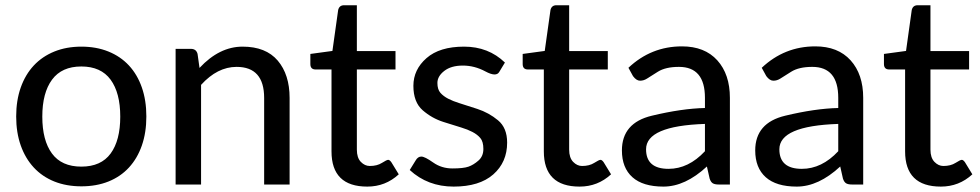

<svg xmlns="http://www.w3.org/2000/svg" viewBox="-20 -690 3665 718"><path d="M174.3 -116Q210.4 -66.9 284.2 -66.9Q357.9 -66.9 393.8 -116Q429.7 -165 429.7 -253.9Q429.7 -342.8 393.6 -392.1Q357.4 -441.4 284.2 -441.4Q210.9 -441.4 174.6 -392.1Q138.2 -342.8 138.2 -253.9Q138.2 -165 174.3 -116ZM183.3 -497.3Q228.5 -515.6 284.4 -515.6Q340.3 -515.6 385.5 -497.3Q430.7 -479 462.2 -445.1Q493.7 -411.1 510.5 -362.8Q527.3 -314.5 527.3 -254.4Q527.3 -194.3 510.5 -146Q493.7 -97.7 462.2 -63.5Q430.7 -29.3 385.5 -11.2Q340.3 6.8 284.4 6.8Q228.5 6.8 183.3 -11.2Q138.2 -29.3 106.4 -63.5Q74.7 -97.7 57.6 -146Q40.5 -194.3 40.5 -254.4Q40.5 -314.5 57.6 -362.8Q74.7 -411.1 106.4 -445.1Q138.2 -479 183.3 -497.3Z M864.7 -439.9Q793 -439.9 731.9 -372.6V0H636.7V-507.3H693.8Q713.9 -507.3 718.8 -488.3L726.1 -436Q800.3 -515.6 887.2 -515.6Q974.1 -515.6 1018.6 -463.4Q1063 -411.1 1063 -323.7V0H967.8V-323.7Q967.8 -439.9 864.7 -439.9Z M1219.7 -124V-430.2H1160.2Q1140.6 -430.2 1140.6 -450.7V-488.3L1223.1 -499.5L1244.6 -652.8Q1249 -670.4 1266.6 -670.4H1314.5V-499H1459V-430.2H1314.5V-130.4Q1314.5 -100.1 1329.3 -84.7Q1344.2 -69.3 1362.8 -69.3Q1390.1 -69.3 1408.2 -80.8Q1426.3 -92.3 1431.6 -92.3Q1437 -92.3 1443.4 -83.5L1471.2 -38.1Q1421.4 7.8 1353.5 7.8Q1219.7 7.8 1219.7 -124Z M1615.7 -379.9Q1615.7 -355.5 1627 -342.8Q1638.2 -330.1 1656.2 -320.8Q1674.3 -311.5 1698 -304.2Q1721.7 -296.9 1764.9 -282.7Q1808.1 -268.6 1842.3 -240.2Q1876.5 -211.9 1876.5 -156.7Q1876.5 -83.5 1824.7 -37.8Q1772.9 7.8 1676.3 7.8Q1579.6 7.8 1512.2 -54.2L1534.2 -89.8Q1542.5 -104.5 1555.7 -104.5Q1568.4 -104.5 1599.9 -82.3Q1631.3 -60.1 1671.9 -60.1Q1712.9 -60.1 1731.7 -66.7Q1750.5 -73.2 1769 -89.4Q1787.6 -105.5 1787.6 -132.8Q1787.6 -160.2 1776.4 -173.6Q1765.1 -187 1746.8 -196.5Q1728.5 -206.1 1705.1 -213.1Q1681.6 -220.2 1638.4 -233.9Q1595.2 -247.6 1560.5 -277.8Q1525.9 -308.1 1525.9 -369.1Q1525.9 -429.7 1575 -472.7Q1624 -515.6 1715.3 -515.6Q1806.6 -515.6 1868.2 -456.1L1847.2 -421.4Q1835.9 -400.9 1795.2 -422.9Q1754.4 -444.8 1710.9 -444.8Q1667 -444.8 1641.4 -424.8Q1615.7 -404.8 1615.7 -379.9Z M2013.7 -124V-430.2H1954.1Q1934.6 -430.2 1934.6 -450.7V-488.3L2017.1 -499.5L2038.6 -652.8Q2043 -670.4 2060.5 -670.4H2108.4V-499H2252.9V-430.2H2108.4V-130.4Q2108.4 -100.1 2123.3 -84.7Q2138.2 -69.3 2156.7 -69.3Q2184.1 -69.3 2202.1 -80.8Q2220.2 -92.3 2225.6 -92.3Q2231 -92.3 2237.3 -83.5L2265.1 -38.1Q2215.3 7.8 2147.5 7.8Q2013.7 7.8 2013.7 -124Z M2480 -58.6Q2554.7 -58.6 2616.2 -124.5V-226.6Q2396 -219.2 2396 -131.8Q2396 -58.6 2480 -58.6ZM2530.3 -516.6Q2615.2 -516.6 2662.4 -464.4Q2709.5 -412.1 2709.5 -324.2V0H2667.5Q2653.3 0 2645.8 -4.4Q2638.2 -8.8 2633.8 -22L2623.5 -67.4Q2542.5 7.8 2460.9 7.8Q2384.3 7.8 2345 -27.3Q2305.7 -62.5 2305.7 -127.4Q2305.7 -230.5 2417.7 -257.3Q2529.8 -284.2 2616.2 -286.1V-324.2Q2616.2 -439.9 2519 -439.9Q2469.2 -439.9 2440.4 -421.9Q2411.6 -403.8 2399.4 -396Q2387.2 -388.2 2373.5 -388.2Q2359.9 -388.2 2347.2 -405.3L2330.1 -436.5Q2415 -516.6 2530.3 -516.6Z M2978.5 -58.6Q3053.2 -58.6 3114.7 -124.5V-226.6Q2894.5 -219.2 2894.5 -131.8Q2894.5 -58.6 2978.5 -58.6ZM3028.8 -516.6Q3113.8 -516.6 3160.9 -464.4Q3208 -412.1 3208 -324.2V0H3166Q3151.9 0 3144.3 -4.4Q3136.7 -8.8 3132.3 -22L3122.1 -67.4Q3041 7.8 2959.5 7.8Q2882.8 7.8 2843.5 -27.3Q2804.2 -62.5 2804.2 -127.4Q2804.2 -230.5 2916.3 -257.3Q3028.3 -284.2 3114.7 -286.1V-324.2Q3114.7 -439.9 3017.6 -439.9Q2967.8 -439.9 2939 -421.9Q2910.2 -403.8 2897.9 -396Q2885.7 -388.2 2872.1 -388.2Q2858.4 -388.2 2845.7 -405.3L2828.6 -436.5Q2913.6 -516.6 3028.8 -516.6Z M3364.7 -124V-430.2H3305.2Q3285.6 -430.2 3285.6 -450.7V-488.3L3368.2 -499.5L3389.6 -652.8Q3394 -670.4 3411.6 -670.4H3459.5V-499H3604V-430.2H3459.5V-130.4Q3459.5 -100.1 3474.4 -84.7Q3489.3 -69.3 3507.8 -69.3Q3535.2 -69.3 3553.2 -80.8Q3571.3 -92.3 3576.7 -92.3Q3582 -92.3 3588.4 -83.5L3616.2 -38.1Q3566.4 7.8 3498.5 7.8Q3364.7 7.8 3364.7 -124Z"/></svg>

Font: Lato-Medium
Style: Regular
Weight: 500
Designer: Lukasz Dziedzic
Foundry: tyPoland Lukasz Dziedzic
Version: Version 2.006; 2014-01-15